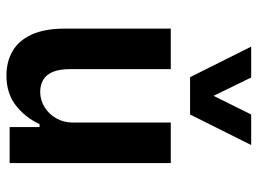

<svg xmlns="http://www.w3.org/2000/svg" viewBox="-122 -669 801 597"><g transform="rotate(90 278.5 -370.5)"><path d="M215 10Q172 10 139 -9Q106 -28 87.5 -68.5Q69 -109 69 -171V-501H195V-187Q195 -155 203.5 -134.5Q212 -114 228 -104.5Q244 -95 266 -95Q291 -95 313 -108.5Q335 -122 348 -145Q361 -168 361 -196V-501H487V0H375V-93H366Q345 -48 307.5 -19Q270 10 215 10ZM220 -561 125 -751H221L278 -634L336 -751H431L336 -561Z"/></g></svg>

Font: Nunito Sans 7pt Condensed
Style: Bold
Weight: 700
Width: 3
Designer: Vernon Adams
Foundry: Vernon Adams
Version: Version 3.101;gftools[0.9.27]